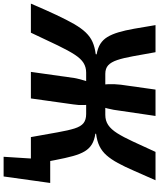

<svg xmlns="http://www.w3.org/2000/svg" viewBox="45 -801 881 1063"><g transform="rotate(90 485.5 -269.5)"><path d="M765 0 780 -107H967L952 0ZM822 151 832 -7H953L931 151ZM243 -690Q256 -618 265.5 -565Q275 -512 286.5 -478Q298 -444 315.5 -428Q333 -412 363 -412L356 -306Q326 -306 302.5 -291.5Q279 -277 256.5 -242.5Q234 -208 205.5 -149Q177 -90 135 0H-26Q9 -82 36.5 -140.5Q64 -199 87 -239Q110 -279 134 -304Q158 -329 186.5 -341.5Q215 -354 254 -359L255 -364Q220 -370 197 -384.5Q174 -399 159 -423.5Q144 -448 133 -484.5Q122 -521 113 -572Q104 -623 93 -690ZM444 -412 429 -306H323L338 -412ZM596 -690 567 -493Q563 -458 554.5 -424Q546 -390 528 -356Q534 -328 535.5 -296.5Q537 -265 532 -235L499 0H352L386 -241Q391 -269 401.5 -302Q412 -335 427 -368Q421 -397 420 -430.5Q419 -464 423 -498L450 -690ZM626 -412 612 -306H508L522 -412ZM952 -690Q922 -623 899.5 -571Q877 -519 856.5 -481.5Q836 -444 814 -419Q792 -394 763.5 -380Q735 -366 695 -361L694 -357Q729 -352 752.5 -338Q776 -324 791.5 -298.5Q807 -273 818 -233Q829 -193 840 -135.5Q851 -78 866 0H713Q697 -89 686.5 -148.5Q676 -208 665 -242.5Q654 -277 635.5 -291.5Q617 -306 585 -306L590 -412Q622 -412 646 -428Q670 -444 691.5 -478Q713 -512 737.5 -565Q762 -618 795 -690Z"/></g></svg>

Font: Exo 2
Style: Bold Italic
Weight: 700
Italic angle: -8°
Designer: Natanael Gama
Foundry: Natanael Gama
Version: Version 2.010